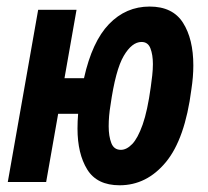

<svg xmlns="http://www.w3.org/2000/svg" viewBox="-20 -547 626 577"><path d="M339.4 9.8Q271.5 9.8 242.2 -37.6Q212.9 -85 212.9 -160.6Q212.9 -182.6 214.8 -205.1H154.8L118.7 0H3.4L94.7 -517.6H210L173.8 -312H232.4Q256.8 -421.9 307.6 -474.6Q358.4 -527.3 429.7 -527.3Q499 -527.3 530 -478.5Q561 -429.7 561 -350.1Q561 -316.4 555.2 -278.8Q536.1 -129.4 478.5 -59.8Q420.9 9.8 339.4 9.8ZM343.3 -96.7Q360.4 -96.7 377.2 -114Q394 -131.3 408.7 -172.6Q423.3 -213.9 433.1 -285.6Q435.5 -302.2 437.5 -320.3Q439.5 -338.4 439.5 -354.5Q439.5 -382.3 432.1 -401.6Q424.8 -420.9 405.3 -420.9Q376.5 -420.9 351.8 -378.9Q327.1 -336.9 312 -230.5Q306.6 -198.2 306.6 -167.5Q306.6 -137.7 314.5 -117.2Q322.3 -96.7 343.3 -96.7Z"/></svg>

Font: CaskaydiaCove NFP SemiBold
Style: Italic
Weight: 600
Italic angle: -10°
Designer: Aaron Bell
Foundry: Saja Typeworks
Version: Version 2111.001; VTT 6.35;Nerd Fonts 3.1.1